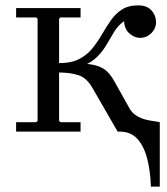

<svg xmlns="http://www.w3.org/2000/svg" viewBox="-20 -490 623 715"><path d="M425 -35H575V205H542Q540 145 527.5 98.5Q515 52 490.5 26Q466 0 425 0ZM200 -40 205 -35H280V0H40V-35H115L120 -40V-420L115 -425H40V-460H280V-425H205L200 -420ZM418 0 324 -163Q303 -200 272 -210Q241 -220 200 -220V-255H230Q284 -255 316.5 -250.5Q349 -246 369.5 -231.5Q390 -217 407 -185L462 -87Q473 -67 492.5 -56.5Q512 -46 534 -42Q556 -38 575 -35V0ZM495 -470Q526 -470 543 -452.5Q560 -435 561 -410Q562 -386 544.5 -367.5Q527 -349 501 -349Q482 -349 463 -364.5Q444 -380 442 -411Q420 -396 406 -373Q392 -350 378 -325.5Q364 -301 343 -279.5Q322 -258 288.5 -244.5Q255 -231 200 -231V-255Q246 -255 275.5 -270.5Q305 -286 324.5 -310.5Q344 -335 360 -362.5Q376 -390 393 -414.5Q410 -439 434 -454.5Q458 -470 495 -470Z"/></svg>

Font: Brygada 1918
Style: Regular
Weight: 400
Designer: Mateusz Machalski | Borys Kosmynka | Przemek Hoffer
Foundry: NIEPODLEGLA 2018
Version: Version 3.006